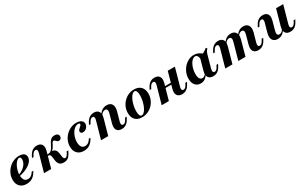

<svg xmlns="http://www.w3.org/2000/svg" viewBox="204 -1704 4695 2989"><g transform="rotate(-30 2551.0 -209.5)"><path d="M197.6 11.3Q121.8 11.3 78.6 -32.3Q35.5 -75.8 35.5 -152.4Q35.5 -208.1 57.3 -258.1Q79 -308.1 116.9 -346.4Q154.8 -384.7 204 -406.9Q253.2 -429 308.1 -429Q362.9 -429 392.3 -406.9Q421.8 -384.7 421.8 -344.4Q421.8 -301.6 389.1 -263.3Q356.5 -225 297.6 -195.2Q238.7 -165.3 158.9 -148.4L159.7 -172.6Q212.1 -192.7 248.8 -221.8Q285.5 -250.8 304.8 -285.1Q324.2 -319.4 324.2 -354.8Q324.2 -378.2 316.5 -389.5Q308.9 -400.8 295.2 -400.8Q272.6 -400.8 249.6 -379.4Q226.6 -358.1 207.7 -323.4Q188.7 -288.7 177.4 -247.2Q166.1 -205.6 166.1 -164.5Q166.1 -105.6 187.5 -75Q208.9 -44.4 250 -44.4Q283.1 -44.4 309.3 -62.1Q335.5 -79.8 356.5 -116.1H385.5Q353.2 -52.4 306.9 -20.6Q260.5 11.3 197.6 11.3Z M865.3 11.3Q816.9 11.3 790.7 -12.9Q764.5 -37.1 757.3 -88.7L748.4 -154.8Q746 -173.4 740.7 -183.5Q735.5 -193.5 726.6 -198Q717.7 -202.4 704.8 -202.4H678.2L683.1 -225.8H708.9Q741.9 -225.8 762.9 -240.7Q783.9 -255.6 798 -278.6Q812.1 -301.6 824.2 -327.4Q836.3 -353.2 850.8 -376.2Q865.3 -399.2 887.5 -414.1Q909.7 -429 944.4 -429Q978.2 -429 997.2 -414.1Q1016.1 -399.2 1016.1 -372.6Q1016.1 -350 1002 -334.7Q987.9 -319.4 966.1 -319.4Q951.6 -319.4 941.5 -326.2Q931.5 -333.1 923.8 -341.9Q916.1 -350.8 908.1 -357.3Q900 -363.7 890.3 -363.7Q877.4 -363.7 868.1 -350Q858.9 -336.3 849.2 -315.3Q839.5 -294.4 824.2 -271.8Q808.9 -249.2 783.9 -232.3L779 -240.3Q825 -233.1 846.4 -212.1Q867.7 -191.1 874.2 -145.2L881.5 -89.5Q885.5 -63.7 893.5 -51.2Q901.6 -38.7 916.1 -38.7Q931.5 -38.7 944.8 -51.2Q958.1 -63.7 972.6 -91.1L987.1 -118.5H1016.1L992.7 -74.2Q978.2 -46.8 960.5 -27.4Q942.7 -8.1 919.4 1.6Q896 11.3 865.3 11.3ZM511.3 0 599.2 -311.3Q608.1 -344.4 601.2 -361.7Q594.4 -379 573.4 -379Q555.6 -379 540.3 -366.1Q525 -353.2 510.5 -326.6L496 -298.4H466.9L484.7 -333.1Q501.6 -364.5 522.2 -385.5Q542.7 -406.5 568.5 -417.7Q594.4 -429 625 -429Q687.9 -429 712.9 -389.1Q737.9 -349.2 718.5 -279L640.3 0Z M1226.6 11.3Q1151.6 11.3 1108.9 -32.7Q1066.1 -76.6 1066.1 -153.2Q1066.1 -208.9 1087.5 -258.5Q1108.9 -308.1 1146.4 -346.4Q1183.9 -384.7 1232.7 -406.9Q1281.5 -429 1335.5 -429Q1390.3 -429 1422.6 -406.5Q1454.8 -383.9 1454.8 -345.2Q1454.8 -320.2 1441.1 -297.6Q1427.4 -275 1405.2 -260.9Q1383.1 -246.8 1358.1 -246.8Q1337.9 -246.8 1325.8 -256.5Q1313.7 -266.1 1313.7 -283.9Q1313.7 -300 1323.8 -312.5Q1333.9 -325 1347.2 -335.5Q1360.5 -346 1370.6 -356.5Q1380.6 -366.9 1380.6 -379.8Q1380.6 -399.2 1352.4 -399.2Q1322.6 -399.2 1294.4 -379.4Q1266.1 -359.7 1244 -325.8Q1221.8 -291.9 1208.5 -249.2Q1195.2 -206.5 1195.2 -162.1Q1195.2 -106.5 1216.5 -75.4Q1237.9 -44.4 1279 -44.4Q1311.3 -44.4 1337.1 -62.1Q1362.9 -79.8 1383.9 -116.1H1412.1Q1380.6 -52.4 1334.7 -20.6Q1288.7 11.3 1226.6 11.3Z M1906.5 11.3Q1865.3 11.3 1839.9 -6.9Q1814.5 -25 1808.1 -58.5Q1801.6 -91.9 1813.7 -137.9L1857.3 -294.4Q1868.5 -335.5 1860.5 -357.3Q1852.4 -379 1824.2 -379Q1801.6 -379 1781.5 -364.5Q1761.3 -350 1745.2 -322.6L1736.3 -337.1Q1762.9 -383.1 1799.2 -406Q1835.5 -429 1881.5 -429Q1946.8 -429 1972.6 -384.7Q1998.4 -340.3 1977.4 -264.5L1933.1 -106.5Q1924.2 -74.2 1930.6 -56.5Q1937.1 -38.7 1958.9 -38.7Q1976.6 -38.7 1991.9 -51.6Q2007.3 -64.5 2021.8 -91.1L2036.3 -118.5H2065.3L2047.6 -84.7Q2031.5 -53.2 2010.5 -31.9Q1989.5 -10.5 1964.1 0.4Q1938.7 11.3 1906.5 11.3ZM1536.3 0 1624.2 -311.3Q1633.1 -343.5 1626.6 -361.3Q1620.2 -379 1598.4 -379Q1580.6 -379 1565.3 -366.1Q1550 -353.2 1535.5 -326.6L1521 -298.4H1491.9L1509.7 -333.1Q1526.6 -364.5 1547.2 -385.5Q1567.7 -406.5 1593.5 -417.7Q1619.4 -429 1650 -429Q1692.7 -429 1717.7 -410.5Q1742.7 -391.9 1749.6 -358.5Q1756.5 -325 1743.5 -279L1665.3 0Z M2273.4 11.3Q2195.2 11.3 2152 -32.7Q2108.9 -76.6 2108.9 -155.6Q2108.9 -212.1 2129.4 -261.3Q2150 -310.5 2186.7 -348.4Q2223.4 -386.3 2271 -407.7Q2318.5 -429 2373.4 -429Q2451.6 -429 2495.2 -384.7Q2538.7 -340.3 2538.7 -261.3Q2538.7 -205.6 2518.1 -156Q2497.6 -106.5 2460.9 -69Q2424.2 -31.5 2376.2 -10.1Q2328.2 11.3 2273.4 11.3ZM2280.6 -17.7Q2300 -17.7 2319 -34.3Q2337.9 -50.8 2354.4 -79Q2371 -107.3 2383.9 -144Q2396.8 -180.6 2404.4 -221.4Q2412.1 -262.1 2412.1 -303.2Q2412.1 -350.8 2400.4 -375.4Q2388.7 -400 2366.1 -400Q2347.6 -400 2328.6 -383.5Q2309.7 -366.9 2292.7 -338.3Q2275.8 -309.7 2262.9 -273Q2250 -236.3 2242.7 -195.6Q2235.5 -154.8 2235.5 -113.7Q2235.5 -66.1 2247.2 -41.9Q2258.9 -17.7 2280.6 -17.7Z M2626.6 0 2714.5 -311.3Q2723.4 -343.5 2716.9 -361.3Q2710.5 -379 2688.7 -379Q2671 -379 2655.6 -366.1Q2640.3 -353.2 2625.8 -326.6L2611.3 -298.4H2582.3L2600 -333.1Q2626.6 -382.3 2660.9 -405.6Q2695.2 -429 2740.3 -429Q2783.1 -429 2808.1 -410.5Q2833.1 -391.9 2839.9 -358.5Q2846.8 -325 2833.9 -279L2755.6 0ZM2750.8 -202.4 2758.9 -231.5H2986.3L2978.2 -202.4ZM2991.1 11.3Q2949.2 11.3 2924.2 -6.9Q2899.2 -25 2892.3 -58.5Q2885.5 -91.9 2898.4 -137.9L2976.6 -417.7H3104.8L3017.7 -106.5Q3008.1 -73.4 3014.9 -56Q3021.8 -38.7 3043.5 -38.7Q3061.3 -38.7 3076.6 -51.6Q3091.9 -64.5 3105.6 -91.1L3120.2 -118.5H3150L3131.5 -84.7Q3105.6 -35.5 3071.4 -12.1Q3037.1 11.3 2991.1 11.3Z M3326.6 11.3Q3264.5 11.3 3229 -31Q3193.5 -73.4 3193.5 -146Q3193.5 -202.4 3214.1 -253.2Q3234.7 -304 3270.6 -343.5Q3306.5 -383.1 3352.4 -406Q3398.4 -429 3450 -429Q3491.1 -429 3527.8 -412.5Q3564.5 -396 3596.8 -363.7L3511.3 -312.9Q3510.5 -354 3495.2 -376.6Q3479.8 -399.2 3455.6 -399.2Q3429.8 -399.2 3406.5 -379Q3383.1 -358.9 3364.1 -324.2Q3345.2 -289.5 3334.3 -246.4Q3323.4 -203.2 3323.4 -157.3Q3323.4 -104 3340.3 -75.8Q3357.3 -47.6 3387.9 -47.6Q3407.3 -47.6 3425 -59.3Q3442.7 -71 3458.1 -95.2L3466.9 -88.7Q3442.7 -39.5 3407.7 -14.1Q3372.6 11.3 3326.6 11.3ZM3550.8 11.3Q3487.9 11.3 3462.9 -28.2Q3437.9 -67.7 3457.3 -137.9L3516.9 -351.6Q3564.5 -366.1 3600.8 -385.1Q3637.1 -404 3668.5 -431.5L3684.7 -408.9Q3672.6 -398.4 3664.5 -387.9Q3656.5 -377.4 3650.8 -364.1Q3645.2 -350.8 3638.7 -329.8L3576.6 -106.5Q3567.7 -74.2 3574.6 -56.5Q3581.5 -38.7 3603.2 -38.7Q3615.3 -38.7 3626.2 -44.8Q3637.1 -50.8 3646.8 -62.5Q3656.5 -74.2 3665.3 -91.1L3679.8 -118.5H3708.9L3690.3 -83.1Q3674.2 -52.4 3653.6 -31.5Q3633.1 -10.5 3607.7 0.4Q3582.3 11.3 3550.8 11.3Z M4361.3 11.3Q4319.4 11.3 4294.4 -6.9Q4269.4 -25 4262.9 -58.9Q4256.5 -92.7 4268.5 -137.9L4312.1 -294.4Q4323.4 -336.3 4315.3 -357.7Q4307.3 -379 4280.6 -379Q4258.1 -379 4238.7 -364.9Q4219.4 -350.8 4204 -322.6L4195.2 -337.1Q4221 -383.1 4256.5 -406Q4291.9 -429 4336.3 -429Q4379.8 -429 4405.6 -408.9Q4431.5 -388.7 4438.7 -352Q4446 -315.3 4432.3 -264.5L4387.9 -106.5Q4379 -73.4 4385.5 -56Q4391.9 -38.7 4413.7 -38.7Q4431.5 -38.7 4446.8 -51.6Q4462.1 -64.5 4476.6 -91.1L4491.1 -118.5H4520.2L4502.4 -84.7Q4485.5 -53.2 4464.9 -31.9Q4444.4 -10.5 4419 0.4Q4393.5 11.3 4361.3 11.3ZM3769.4 0 3857.3 -311.3Q3866.1 -343.5 3859.7 -361.3Q3853.2 -379 3831.5 -379Q3814.5 -379 3798.8 -366.1Q3783.1 -353.2 3768.5 -326.6L3754 -298.4H3725L3742.7 -333.1Q3759.7 -364.5 3780.2 -385.5Q3800.8 -406.5 3826.6 -417.7Q3852.4 -429 3883.1 -429Q3925.8 -429 3950.8 -410.5Q3975.8 -391.9 3982.7 -358.5Q3989.5 -325 3976.6 -279L3898.4 0ZM4004 0 4086.3 -294.4Q4098.4 -336.3 4089.9 -357.7Q4081.5 -379 4054.8 -379Q4032.3 -379 4012.9 -364.9Q3993.5 -350.8 3978.2 -322.6L3968.5 -337.1Q3995.2 -383.1 4030.6 -406Q4066.1 -429 4110.5 -429Q4154 -429 4180.2 -408.9Q4206.5 -388.7 4213.7 -352Q4221 -315.3 4206.5 -264.5L4133.1 0Z M4710.5 11.3Q4667.7 11.3 4641.5 -8.9Q4615.3 -29 4608.1 -65.7Q4600.8 -102.4 4614.5 -152.4L4658.9 -311.3Q4668.5 -343.5 4662.1 -361.3Q4655.6 -379 4633.9 -379Q4616.1 -379 4600.8 -366.1Q4585.5 -353.2 4571 -326.6L4556.5 -298.4H4526.6L4545.2 -333.1Q4561.3 -364.5 4582.3 -385.5Q4603.2 -406.5 4629 -417.7Q4654.8 -429 4685.5 -429Q4728.2 -429 4752.8 -410.5Q4777.4 -391.9 4784.3 -358.5Q4791.1 -325 4778.2 -279L4735.5 -123.4Q4723.4 -81.5 4731.9 -60.1Q4740.3 -38.7 4767.7 -38.7Q4790.3 -38.7 4809.3 -52.8Q4828.2 -66.9 4842.7 -95.2L4852.4 -80.6Q4826.6 -34.7 4791.1 -11.7Q4755.6 11.3 4710.5 11.3ZM4937.9 11.3Q4896 11.3 4870.6 -6.9Q4845.2 -25 4838.7 -58.9Q4832.3 -92.7 4845.2 -137.9L4923.4 -417.7H5051.6L4964.5 -106.5Q4954.8 -73.4 4961.7 -56Q4968.5 -38.7 4990.3 -38.7Q5008.1 -38.7 5023.4 -51.6Q5038.7 -64.5 5052.4 -91.1L5066.9 -118.5H5096.8L5078.2 -84.7Q5062.1 -53.2 5041.1 -31.9Q5020.2 -10.5 4994.8 0.4Q4969.4 11.3 4937.9 11.3Z"/></g></svg>

Font: Playfair 5pt SemiExpanded Light ExtraBold
Style: Italic
Weight: 800
Italic angle: -15.6°
Version: Version 2.001;gftools[0.9.30]